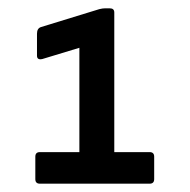

<svg xmlns="http://www.w3.org/2000/svg" viewBox="-20 -791 456 462"><path d="M76 -349Q65 -349 65 -360V-414Q65 -425 76 -425H171V-676L82 -649Q69 -646 69 -657V-710Q69 -723 79 -726L219 -769Q227 -771 233 -771H244Q255 -771 255 -761V-425H340Q351 -425 351 -414V-360Q351 -349 340 -349Z"/></svg>

Font: Sofia Sans SemiBold
Style: Regular
Weight: 600
Designer: Botio Nikoltchev, Ani Petrova
Foundry: lettersoup
Version: Version 4.101; ttfautohint (v1.8.4.7-5d5b)